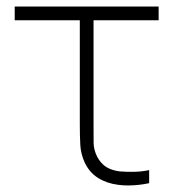

<svg xmlns="http://www.w3.org/2000/svg" viewBox="-20 -560 535 587"><path d="M341 5Q306 0.5 279.8 -16Q253.5 -32.5 239 -63Q227 -89.5 225.5 -116.8Q224 -144 224 -179V-498H25V-540H465V-498H266V-179Q266 -144 266.2 -123Q266.5 -102 277 -81Q288.5 -59.5 305.2 -49.2Q322 -39 346 -36Q368.5 -34 392.2 -34.8Q416 -35.5 436 -40V0Q420 3.5 403.8 5.2Q387.5 7 371.5 7Q355.5 7 341 5Z"/></svg>

Font: Manrope ExtraLight
Style: Regular
Weight: 200
Designer: Mikhail Sharanda
Foundry: Mikhail Sharanda
Version: Version 4.505